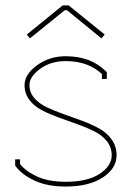

<svg xmlns="http://www.w3.org/2000/svg" viewBox="-20 -681 486 710"><path d="M54.2 -74.2Q76.7 -46.4 118.7 -27.6Q160.6 -8.8 223.1 -8.8Q303.7 -8.8 348.4 -38.1Q393.1 -67.4 393.1 -106.9Q393.1 -136.2 375.2 -158.7Q357.4 -181.2 329.1 -195.3Q300.8 -209.5 266.4 -221.7Q231.9 -233.9 197.5 -246.3Q163.1 -258.8 134.8 -273.4Q106.4 -288.1 88.6 -311.8Q70.8 -335.4 70.8 -366.2Q70.8 -406.2 116.9 -439.7Q163.1 -473.1 223.1 -473.1Q315.9 -473.1 372.1 -417L375 -414.1V-389.2H356.9V-407.2Q306.2 -455.1 223.1 -455.1Q167.5 -455.1 128.2 -426.3Q88.9 -397.5 88.9 -366.2Q88.9 -339.4 106.7 -318.6Q124.5 -297.9 152.8 -284.4Q181.2 -271 215.6 -259Q250 -247.1 284.4 -234.1Q318.8 -221.2 347.2 -205.6Q375.5 -189.9 393.3 -164.8Q411.1 -139.6 411.1 -106.9Q411.1 -58.1 360.1 -24.7Q309.1 8.8 223.1 8.8Q155.8 8.8 109.1 -12.5Q62.5 -33.7 38.1 -65.9L36.1 -68.8V-91.8H54.2ZM219.2 -643.1 90.8 -539.1 79.1 -553.2 211.9 -661.1H233.9L367.2 -553.2L355 -539.1L228 -643.1Z"/></svg>

Font: Rawengulk
Style: Light
Weight: 300
Version: Version 0.92